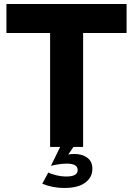

<svg xmlns="http://www.w3.org/2000/svg" viewBox="-20 -730 661 954"><path d="M299 204Q368 204 403.5 177.5Q439 151 439 109Q439 72 413.5 53.5Q388 35 349 35Q333 35 319 38L345 0H393V-566H609V-710H12V-566H229V0H279L233 94Q247 90 270 86.5Q293 83 312 83Q366 83 366 115Q366 147 310 147Q285 147 258.5 140.5Q232 134 220 127L190 183Q242 204 299 204Z"/></svg>

Font: RT Raleway ExtraBold
Style: Regular
Weight: 400
Designer: Matt McInerney, Pablo Impallari, Rodrigo Fuenzalida — Edited by Milan Moffatt in April 2016
Foundry: Matt McInerney, Pablo Impallari, Rodrigo Fuenzalida — Edited by Milan Moffatt in April 2016
Version: Version 3.001